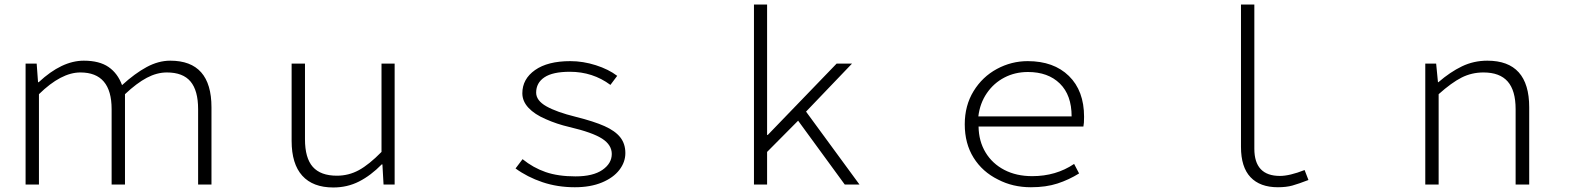

<svg xmlns="http://www.w3.org/2000/svg" viewBox="-20 -815 7040 848"><path d="M93 -534H142L148 -452H151Q253 -547 350 -547Q419 -547 459.5 -519Q500 -491 519 -439Q576 -491 628 -519Q680 -547 732 -547Q914 -547 914 -341V0H855V-333Q855 -415 821.5 -455Q788 -495 717 -495Q673 -495 628.5 -471.5Q584 -448 532 -399V0H473V-333Q473 -495 335 -495Q250 -495 152 -399V0H93Z M1268 -193V-534H1327V-200Q1327 -117 1361.5 -78Q1396 -39 1468 -39Q1520 -39 1565 -63.5Q1610 -88 1665 -144V-534H1723V0H1674L1669 -89H1666Q1618 -40 1566 -13.5Q1514 13 1452 13Q1362 13 1315 -39Q1268 -91 1268 -193Z M2257 -71 2288 -112Q2335 -74 2390 -55Q2445 -36 2522 -36Q2599 -36 2640.5 -64.5Q2682 -93 2682 -135Q2682 -175 2639.5 -202.5Q2597 -230 2495 -254Q2439 -267 2390 -289Q2341 -310 2314 -339Q2287 -368 2287 -403Q2287 -466 2343 -505.5Q2399 -545 2499 -545Q2555 -545 2611.5 -527Q2668 -509 2706 -480L2676 -440Q2598 -498 2497 -498Q2421 -498 2384.5 -473.5Q2348 -449 2348 -406Q2348 -371 2393 -345.5Q2438 -320 2523 -299Q2603 -279 2650 -258Q2697 -237 2719.5 -208.5Q2742 -180 2742 -139Q2742 -99 2715.5 -64.5Q2689 -30 2638.5 -9Q2588 12 2519 12Q2442 12 2375.5 -10.5Q2309 -33 2257 -71Z M3310 -795H3368V-219H3371L3675 -534H3743L3540 -322L3776 0H3711L3505 -282L3368 -144V0H3310Z M4388 -22Q4319 -56 4280 -118.5Q4241 -181 4241 -266Q4241 -349 4280 -412.5Q4319 -476 4383 -510.5Q4447 -545 4519 -545Q4634 -545 4701 -479.5Q4768 -414 4768 -299Q4768 -269 4765 -256H4302Q4303 -191 4333 -141.5Q4363 -92 4416 -64.5Q4469 -37 4539 -37Q4644 -37 4724 -91L4746 -49Q4701 -21 4650.5 -4.5Q4600 12 4533 12Q4453 12 4388 -22ZM4520 -497Q4463 -497 4416 -472.5Q4369 -448 4338.5 -403.5Q4308 -359 4301 -301H4713Q4713 -395 4661 -446Q4609 -497 4520 -497Z M5461 -166V-795H5520V-158Q5520 -38 5633 -38Q5676 -38 5742 -64L5759 -20Q5715 -3 5688 4.5Q5661 12 5624 12Q5545 12 5503 -32.5Q5461 -77 5461 -166Z M6275 -534H6323L6331 -452H6333Q6385 -497 6437 -522Q6489 -547 6549 -547Q6734 -547 6734 -341V0H6674V-333Q6674 -415 6639 -455Q6604 -495 6532 -495Q6480 -495 6435.5 -472.5Q6391 -450 6334 -399V0H6275Z"/></svg>

Font: Merged Yaku Han JP Light
Style: Regular
Weight: 300
Designer: Ryoko NISHIZUKA 西塚涼子 (kana, bopomofo & ideographs); Paul D. Hunt (Latin, Greek & Cyrillic); Sandoll Communications 산돌커뮤니
Foundry: Adobe
Version: Version 2.004